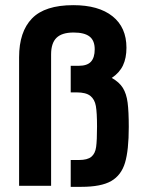

<svg xmlns="http://www.w3.org/2000/svg" viewBox="-20 -720 564 744"><path d="M254 -100H286Q319 -100 334 -112.5Q349 -125 352.5 -150.5Q356 -176 356 -230Q356 -283 351.5 -309Q347 -335 330 -348.5Q313 -362 277 -362H254V-465H285Q318 -465 332.5 -481Q347 -497 347 -529Q347 -563 327 -578.5Q307 -594 265 -594Q220 -594 199 -573.5Q178 -553 178 -509V0H54V-498Q54 -597 104 -648.5Q154 -700 264 -700Q362 -700 416 -657Q470 -614 470 -535Q470 -495 456.5 -466.5Q443 -438 413 -418Q442 -402 456 -379.5Q470 -357 474.5 -322.5Q479 -288 479 -228Q479 -138 464.5 -89.5Q450 -41 411 -18.5Q372 4 295 4H254Z"/></svg>

Font: D-DIN
Style: DIN-Bold
Weight: 700
Designer: Charles Nix
Foundry: Datto Inc.
Version: Version 1.00